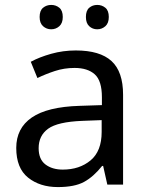

<svg xmlns="http://www.w3.org/2000/svg" viewBox="-20 -750 601 780"><path d="M288 -545Q386 -545 433 -502Q480 -459 480 -365V0H416L399 -76H395Q360 -32 321.5 -11Q283 10 215 10Q142 10 94 -28.5Q46 -67 46 -149Q46 -229 109 -272.5Q172 -316 303 -320L394 -323V-355Q394 -422 365 -448Q336 -474 283 -474Q241 -474 203 -461.5Q165 -449 132 -433L105 -499Q140 -518 188 -531.5Q236 -545 288 -545ZM314 -259Q214 -255 175.5 -227Q137 -199 137 -148Q137 -103 164.5 -82Q192 -61 235 -61Q303 -61 348 -98.5Q393 -136 393 -214V-262ZM141 -681Q141 -707 155 -718.5Q169 -730 188 -730Q207 -730 221 -718.5Q235 -707 235 -681Q235 -656 221 -643.5Q207 -631 188 -631Q169 -631 155 -643.5Q141 -656 141 -681ZM329 -681Q329 -707 342.5 -718.5Q356 -730 375 -730Q394 -730 408 -718.5Q422 -707 422 -681Q422 -656 408 -643.5Q394 -631 375 -631Q356 -631 342.5 -643.5Q329 -656 329 -681Z"/></svg>

Font: Noto Sans Khojki
Style: Regular
Weight: 400
Designer: Monotype Design Team
Foundry: Monotype Imaging Inc.
Version: Version 2.003; ttfautohint (v1.8.4.7-5d5b)